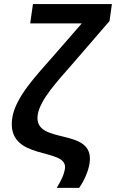

<svg xmlns="http://www.w3.org/2000/svg" viewBox="-20 -769 574 950"><path d="M260.7 160.6H371.6C395.5 127 417.5 78.6 423.3 37.6C449.7 -145.5 144.5 -45.9 166.5 -200.2C177.2 -275.4 267.6 -371.1 337.4 -451.2L522 -665L533.7 -749H143.1L129.4 -653.3H384.8L238.8 -485.8C168.5 -404.8 55.2 -289.6 40.5 -184.1C9.3 33.2 316.9 -43.9 301.3 64.9C296.9 97.2 280.3 127.9 260.7 160.6Z"/></svg>

Font: Winston SemiBold
Style: Italic
Weight: 600
Italic angle: -8.13011°
Designer: Vernon Adams, Kim Jin-seong, David Berlow, Cristiano Sobral
Foundry: The Winston Project Authors
Version: Version 3.004